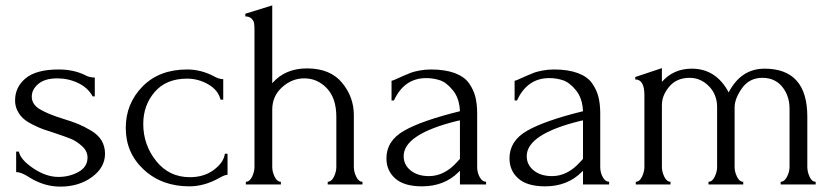

<svg xmlns="http://www.w3.org/2000/svg" viewBox="-20 -685 3106 713"><path d="M370 -114Q370 -63 321.5 -27.5Q273 8 204 8Q143 8 88 -27Q59 -46 40 -46V-122H50Q56 -92 103.5 -60Q151 -28 197 -28Q238 -28 271.5 -46.5Q305 -65 305 -100Q305 -124 284.5 -142.5Q264 -161 243 -169.5Q222 -178 183 -191Q157 -199 140.5 -205Q124 -211 102 -222Q80 -233 67 -244.5Q54 -256 45 -273.5Q36 -291 36 -312Q36 -362 75.5 -394.5Q115 -427 198 -427Q252 -427 294 -407Q311 -397 332 -397V-327H324Q307 -359 270.5 -376.5Q234 -394 193 -394Q147 -394 122.5 -373.5Q98 -353 98 -326Q98 -297 128.5 -279Q159 -261 214 -244Q250 -233 271.5 -224Q293 -215 319 -199.5Q345 -184 357.5 -162.5Q370 -141 370 -114Z M825 -114V-36Q815 -36 794 -24Q739 7 683 7Q581 7 514 -55Q447 -117 447 -210Q447 -300 509 -363.5Q571 -427 675 -427Q726 -427 774 -402Q793 -391 809 -391V-315H799Q790 -351 753 -372Q716 -393 675 -393Q597 -393 554.5 -343.5Q512 -294 512 -225Q512 -147 560 -87Q608 -27 685 -27Q738 -27 774.5 -54.5Q811 -82 815 -114Z M1294 -258V-65Q1294 -47 1303 -28.5Q1312 -10 1326 -10V0H1197V-10Q1211 -10 1220 -28.5Q1229 -47 1229 -65V-251Q1229 -320 1194 -357Q1159 -394 1110 -394Q1064 -394 1027.5 -361Q991 -328 991 -278V-65Q991 -47 1000 -28.5Q1009 -10 1023 -10V0H893V-10Q907 -10 916 -28.5Q925 -47 925 -65V-576Q925 -590 923.5 -599Q922 -608 914 -616Q906 -624 891 -624V-634L991 -665V-376Q1039 -431 1120 -431Q1206 -431 1250 -378Q1294 -325 1294 -258Z M1785 0H1688V-51L1683 -46Q1630 7 1547 7Q1481 7 1448 -22Q1415 -51 1415 -97Q1415 -162 1480.5 -199.5Q1546 -237 1688 -272Q1686 -320 1662 -349.5Q1638 -379 1613.5 -387Q1589 -395 1563 -395Q1481 -395 1443 -312H1434V-385Q1440 -386 1451.5 -391.5Q1463 -397 1466 -398Q1468 -399 1483 -405.5Q1498 -412 1507.5 -415.5Q1517 -419 1537.5 -423Q1558 -427 1580 -427Q1633 -427 1669 -413.5Q1705 -400 1722 -375.5Q1739 -351 1745.5 -324.5Q1752 -298 1752 -263V-65Q1752 -44 1761.5 -27Q1771 -10 1785 -10ZM1677 -83 1688 -95V-238L1678 -236Q1479 -187 1479 -105Q1479 -73 1505 -52Q1531 -31 1573 -31Q1630 -31 1677 -83Z M2242 0H2145V-51L2140 -46Q2087 7 2004 7Q1938 7 1905 -22Q1872 -51 1872 -97Q1872 -162 1937.5 -199.5Q2003 -237 2145 -272Q2143 -320 2119 -349.5Q2095 -379 2070.5 -387Q2046 -395 2020 -395Q1938 -395 1900 -312H1891V-385Q1897 -386 1908.5 -391.5Q1920 -397 1923 -398Q1925 -399 1940 -405.5Q1955 -412 1964.5 -415.5Q1974 -419 1994.5 -423Q2015 -427 2037 -427Q2090 -427 2126 -413.5Q2162 -400 2179 -375.5Q2196 -351 2202.5 -324.5Q2209 -298 2209 -263V-65Q2209 -44 2218.5 -27Q2228 -10 2242 -10ZM2134 -83 2145 -95V-238L2135 -236Q1936 -187 1936 -105Q1936 -73 1962 -52Q1988 -31 2030 -31Q2087 -31 2134 -83Z M2978 -252V-65Q2978 -47 2986.5 -28.5Q2995 -10 3009 -10V0H2879V-10Q2893 -10 2902.5 -28.5Q2912 -47 2912 -65V-281Q2912 -329 2885 -362.5Q2858 -396 2811 -396Q2763 -396 2735.5 -357.5Q2708 -319 2708 -286V-65Q2708 -47 2717 -28.5Q2726 -10 2740 -10V0H2611V-10Q2625 -10 2634 -28.5Q2643 -47 2643 -65V-287Q2643 -334 2612.5 -365Q2582 -396 2541 -396Q2493 -396 2465.5 -363.5Q2438 -331 2438 -295V-65Q2438 -47 2447 -28.5Q2456 -10 2470 -10V0H2341V-10Q2355 -10 2364 -28.5Q2373 -47 2373 -65V-332Q2373 -390 2339 -390V-399L2438 -432V-381Q2481 -430 2549 -430Q2639 -430 2686 -342Q2732 -430 2819 -430Q2978 -430 2978 -252Z"/></svg>

Font: Forum
Style: Regular
Weight: 400
Designer: Denis Masharov
Foundry: Denis Masharov
Version: Version 1.000